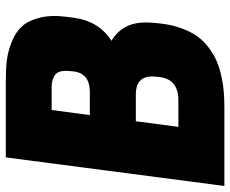

<svg xmlns="http://www.w3.org/2000/svg" viewBox="-88 -732 820 685"><g transform="rotate(-90 322.5 -390.0)"><path d="M103 -779.8H377.9Q418.9 -779.8 450.4 -775.9Q481.9 -772 516.1 -758.3Q550.3 -744.6 571 -721.4Q591.8 -698.2 601.8 -657Q611.8 -615.7 604 -559.1L601.1 -537.1Q589.4 -447.8 519 -402.8Q555.2 -381.3 571.8 -345.5Q588.4 -309.6 583 -252L581.1 -231.9Q576.7 -189.5 564.2 -154.8Q551.8 -120.1 534.7 -96.4Q517.6 -72.8 493.4 -54.9Q469.2 -37.1 444.8 -26.9Q420.4 -16.6 390.6 -10.3Q360.8 -3.9 335.4 -2Q310.1 0 280.8 0H1ZM327.1 -315.9H231.9L211.9 -164.1H307.1Q383.3 -164.1 390.1 -234.9L391.1 -246.1Q397.9 -315.9 327.1 -315.9ZM354 -616.2H272L253.9 -480H335.9Q404.8 -480 410.2 -542L411.1 -553.2Q414.6 -590.3 398.2 -603.3Q381.8 -616.2 354 -616.2Z"/></g></svg>

Font: Cooper Hewitt
Style: Heavy Italic
Weight: 714
Designer: Village Type and Design LLC
Foundry: Cooper Hewitt Smithsonian Design Museum
Version: 1.000